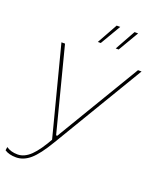

<svg xmlns="http://www.w3.org/2000/svg" viewBox="-174 -818 912 1110"><g transform="rotate(20 282.5 -262.5)"><path d="M-9 177 -6 156Q22 176 64 176Q105 176 143.5 139Q182 102 229 17L227 44L81 -520H103L236 -4H243L552 -520H574L240 38Q189 124 148 159.5Q107 195 61 195Q40 195 22 190.5Q4 186 -9 177ZM348 -720H370L296 -594H278ZM458 -720H480L406 -594H388Z"/></g></svg>

Font: Fixel Italic Variable Display Thin
Style: Italic
Weight: 100
Italic angle: -10°
Designer: AlfaBravo + MacPaw
Foundry: Kyrylo Tkachov, Marchela Mozhyna, Serhii Makarenko, Maria Weinstein, Zakhar Kryvoshyya
Version: Version 1.210;Glyphs 3.2 (3217)